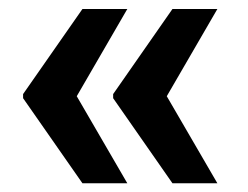

<svg xmlns="http://www.w3.org/2000/svg" viewBox="-20 -467 555 430"><path d="M151.9 -251.5 265.1 -56.6H164.6L31.7 -247.1V-256.3L164.6 -446.8H265.1ZM353.5 -251.5 466.8 -56.6H366.2L233.4 -247.1V-256.3L366.2 -446.8H466.8Z"/></svg>

Font: Sadagaat-English
Style: Regular
Weight: 900
Designer: Ahmed alsheikh
Foundry: Ahmed alsheikh Design
Version: Version 2.137;January 17, 2018;FontCreator 11.0.0.2408 64-bi